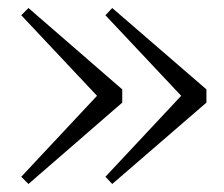

<svg xmlns="http://www.w3.org/2000/svg" viewBox="-20 -511 560 479"><path d="M260 -491 495 -288V-255L260 -52L243 -70L432 -272L243 -473ZM51 -491 285 -288V-255L51 -52L33 -70L222 -272L33 -473Z"/></svg>

Font: Minh Nguyen ExtraLight
Style: Regular
Weight: 250
Designer: Ryoko NISHIZUKA 西塚涼子 (kana & ideographs); Frank Grießhammer (Latin, Greek & Cyrillic); Wenlong ZHANG 张文龙 (bopomofo); San
Foundry: Adobe
Version: Version 1.100;July 7, 2023;FontCreator 14.0.0.2814 64-bit